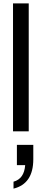

<svg xmlns="http://www.w3.org/2000/svg" viewBox="-20 -777 277 1136"><path d="M57 -757H150V0H57ZM129 200H80V80H177V165Q177 238 147.5 281.5Q118 325 60 339V298Q123 281 129 200Z"/></svg>

Font: BLUETTI 2.0 Normal
Style: Normal
Weight: 400
Designer: Stijn de Vries
Foundry: tokotype
Version: Version 2.005;October 31, 2023;FontCreator 14.0.0.2814 64-bi